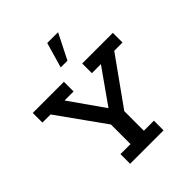

<svg xmlns="http://www.w3.org/2000/svg" viewBox="-219 -935 1068 1068"><g transform="rotate(-45 315.0 -400.5)"><path d="M183 0V-76H262V-230L64 -507H0V-583H245V-507H174L329 -286H304L460 -507H389V-583H630V-507H565L367 -230V-76H446V0ZM289 -652 332 -801H417L342 -652Z"/></g></svg>

Font: Rokkitt Medium
Style: Regular
Weight: 500
Version: Version 3.103